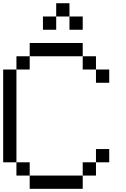

<svg xmlns="http://www.w3.org/2000/svg" viewBox="-20 -1187 790 1207"><path d="M0 -166.7V-750H83.3V-166.7ZM166.7 -166.7V-83.3H83.3V-166.7ZM166.7 -83.3H500V0H166.7ZM166.7 -833.3V-750H83.3V-833.3ZM166.7 -916.7H500V-833.3H166.7ZM333.3 -1000H250V-1083.3H333.3ZM333.3 -1083.3V-1166.7H416.7V-1083.3ZM500 -83.3V-166.7H583.3V-83.3ZM500 -833.3H583.3V-750H500ZM500 -1000H416.7V-1083.3H500ZM666.7 -166.7H583.3V-250H666.7ZM666.7 -750V-666.7H583.3V-750Z"/></svg>

Font: Galmuri11 Regular
Style: Regular
Weight: 400
Designer: Minseo Lee (Quiple)
Version: Version 2.356;hotconv 1.1.0;makeotfexe 2.6.0 DEVELOPMENT